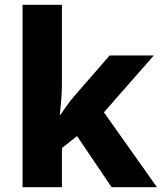

<svg xmlns="http://www.w3.org/2000/svg" viewBox="-20 -780 674 800"><path d="M238 -435Q238 -378 229 -302H232Q237 -309 256 -336.5Q275 -364 295 -386L437 -549H621L413 -312L634 0H445L301 -213L238 -163V0H74V-760H238Z"/></svg>

Font: Noto Sans UI ExtraBold
Style: Regular
Weight: 800
Designer: Monotype Design Team
Foundry: Monotype Imaging Inc.
Version: Version 1.001